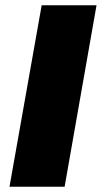

<svg xmlns="http://www.w3.org/2000/svg" viewBox="-20 -708 386 728"><path d="M16 0 138 -688H346L225 0Z"/></svg>

Font: Archivo SemiCondensed Black
Style: Italic
Weight: 900
Width: 4
Italic angle: -10°
Designer: Hector Gatti
Foundry: Omnibus-Type
Version: Version 2.001